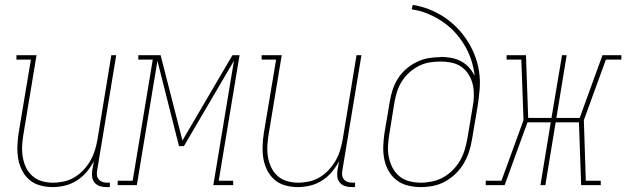

<svg xmlns="http://www.w3.org/2000/svg" viewBox="-20 -755 2554 783"><path d="M194 8Q168 8 143 1Q118 -6 99.5 -22Q81 -38 69.5 -61Q58 -84 54 -109Q50 -134 51 -160.5Q52 -187 56 -213L106 -512H47V-530H129L76 -210Q72 -187 70.5 -163Q69 -139 72.5 -116.5Q76 -94 85.5 -73.5Q95 -53 111.5 -38Q128 -23 150 -16.5Q172 -10 196 -10Q218 -10 241 -15Q264 -20 284.5 -32.5Q305 -45 321.5 -63Q338 -81 349.5 -101.5Q361 -122 367.5 -144Q374 -166 378 -189L434 -530H454L376 -59Q374 -49 375.5 -39.5Q377 -30 383 -23Q389 -16 398 -13Q407 -10 417 -10H428V8H414Q400 8 387.5 4Q375 0 366.5 -9.5Q358 -19 356 -32Q354 -45 356 -59L363 -98Q351 -75 333.5 -54Q316 -33 293 -18.5Q270 -4 244.5 2Q219 8 194 8Z M460 0V-18H521L603 -512H544V-530H635L724 -182L928 -530H957L872 -18H931V0H850L934 -507L730 -159H710L622 -507L538 0Z M1194 8Q1168 8 1143 1Q1118 -6 1099.5 -22Q1081 -38 1069.5 -61Q1058 -84 1054 -109Q1050 -134 1051 -160.5Q1052 -187 1056 -213L1106 -512H1047V-530H1129L1076 -210Q1072 -187 1070.5 -163Q1069 -139 1072.5 -116.5Q1076 -94 1085.5 -73.5Q1095 -53 1111.5 -38Q1128 -23 1150 -16.5Q1172 -10 1196 -10Q1218 -10 1241 -15Q1264 -20 1284.5 -32.5Q1305 -45 1321.5 -63Q1338 -81 1349.5 -101.5Q1361 -122 1367.5 -144Q1374 -166 1378 -189L1434 -530H1454L1376 -59Q1374 -49 1375.5 -39.5Q1377 -30 1383 -23Q1389 -16 1398 -13Q1407 -10 1417 -10H1428V8H1414Q1400 8 1387.5 4Q1375 0 1366.5 -9.5Q1358 -19 1356 -32Q1354 -45 1356 -59L1363 -98Q1351 -75 1333.5 -54Q1316 -33 1293 -18.5Q1270 -4 1244.5 2Q1219 8 1194 8Z M1695 8Q1669 8 1643 1.5Q1617 -5 1597 -20.5Q1577 -36 1564.5 -58.5Q1552 -81 1547 -106.5Q1542 -132 1543 -159Q1544 -186 1548 -213L1570 -343Q1574 -367 1582 -391Q1590 -415 1604 -436.5Q1618 -458 1638 -475Q1658 -492 1681 -503Q1704 -514 1728 -518Q1752 -522 1777 -522Q1777 -522 1777 -522.5Q1777 -523 1777 -523Q1799 -523 1820.5 -519Q1842 -515 1860.5 -505Q1879 -495 1893 -479.5Q1907 -464 1916 -445Q1912 -479 1901.5 -511Q1891 -543 1873.5 -572Q1856 -601 1833.5 -625Q1811 -649 1783.5 -667.5Q1756 -686 1724.5 -699Q1693 -712 1659 -717L1663 -735Q1697 -730 1730 -717Q1763 -704 1791 -685.5Q1819 -667 1843 -642.5Q1867 -618 1885.5 -589.5Q1904 -561 1916.5 -528.5Q1929 -496 1934 -461Q1939 -426 1936 -389.5Q1933 -353 1927 -317L1905 -187Q1901 -162 1893 -137Q1885 -112 1871.5 -89Q1858 -66 1838.5 -47Q1819 -28 1795.5 -15Q1772 -2 1746.5 3Q1721 8 1695 8ZM1696 -10Q1719 -10 1742.5 -15Q1766 -20 1787 -31.5Q1808 -43 1826 -61Q1844 -79 1856 -100Q1868 -121 1875 -144Q1882 -167 1886 -190L1908 -321L1909 -330L1911 -339Q1913 -361 1912 -382Q1911 -403 1904.5 -422.5Q1898 -442 1886 -458.5Q1874 -475 1857 -485.5Q1840 -496 1819 -500Q1798 -504 1777 -504Q1754 -504 1732 -500.5Q1710 -497 1689 -486.5Q1668 -476 1650.5 -460.5Q1633 -445 1620 -425Q1607 -405 1600 -383.5Q1593 -362 1589 -340L1568 -210Q1564 -186 1562.5 -161.5Q1561 -137 1565.5 -114.5Q1570 -92 1580.5 -71.5Q1591 -51 1608.5 -36.5Q1626 -22 1649 -16Q1672 -10 1696 -10Z M1961 0V-18H2025L2115 -265L2106 -512H2046V-530H2125L2134 -274H2229L2272 -530H2291L2249 -274H2344L2437 -530H2514V-512H2451L2361 -265L2369 -18H2430V0H2350L2341 -256H2246L2204 0H2184L2226 -256H2131L2038 0Z"/></svg>

Font: Iosevka Slab Thin
Style: Italic
Weight: 100
Italic angle: -9°
Monospace: yes
Designer: Belleve Invis
Foundry: Belleve Invis
Version: Version 11.1.1; ttfautohint (v1.8.3)